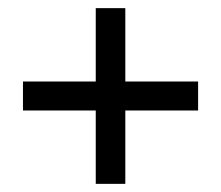

<svg xmlns="http://www.w3.org/2000/svg" viewBox="-20 -556 540 469"><path d="M286.1 -356.9H463.9V-286.1H286.1V-106.9H213.9V-286.1H36.1V-356.9H213.9V-536.1H286.1Z"/></svg>

Font: Rawengulk
Style: Bold
Weight: 700
Version: Version 0.92